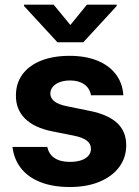

<svg xmlns="http://www.w3.org/2000/svg" viewBox="-20 -770 579 801"><path d="M272.6 -434.3Q249.2 -434.3 230.4 -427.7Q211.7 -421 200.9 -408.5Q190.1 -396 190.1 -380.2Q189.6 -361.6 205.9 -348Q222.3 -334.4 258.3 -327L354 -307.5Q431.3 -292 469 -256.6Q506.6 -221.2 506.6 -163.9Q506.6 -112.5 477.2 -73Q447.8 -33.6 394.9 -11.7Q341.9 10.2 271.5 10.2Q200.9 10.2 149.4 -9.9Q97.8 -30.1 68.1 -67.6Q38.3 -105.2 32 -156.9H177.4Q183.6 -126.6 207.7 -110.6Q231.9 -94.6 271.8 -94.6Q297.8 -94.6 317.6 -101Q337.5 -107.5 348.5 -119.9Q359.4 -132.4 359.4 -149.1Q359.4 -170.2 342 -183.5Q324.6 -196.7 287.5 -204.2L199.6 -221.7Q123.7 -236.6 84.8 -274.9Q45.9 -313.2 46.4 -371.5Q46.4 -422.5 73.8 -459.8Q101.2 -497.1 151.7 -517.1Q202.2 -537.1 270.4 -537.1Q336.8 -537.1 386.1 -517.1Q435.4 -497.1 463.4 -460Q491.4 -422.8 494.6 -372.7H359.5Q354.6 -401.8 331.6 -418Q308.6 -434.3 272.6 -434.3ZM273.5 -665.7 342.6 -750.4H466.9V-745L327.7 -593.8H219.4L80.2 -745V-750.4H204Z"/></svg>

Font: Pretendard JP Variable
Style: Regular
Weight: 400
Designer: Base glyphs from Inter by Rasmus Andersson; Hangul glyphs from Noto Sans CJK(Source Han Sans) by Jang Soo-young and Kang
Foundry: Kil Hyung-jin
Version: Version 1.307;Glyphs 3.2 (3192)